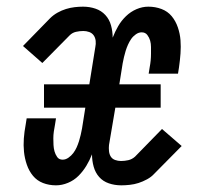

<svg xmlns="http://www.w3.org/2000/svg" viewBox="-20 -548 640 576"><path d="M148 8Q127 8 109 1Q91 -6 79 -20.5Q67 -35 60.5 -54Q54 -73 52 -92.5Q50 -112 51.5 -132.5Q53 -153 57 -174L60 -193H148L145 -174Q143 -164 141.5 -153.5Q140 -143 140 -133Q140 -123 140.5 -113Q141 -103 143.5 -94Q146 -85 151.5 -77Q157 -69 168 -69Q177 -69 185.5 -75Q194 -81 200 -89Q206 -97 210 -106Q214 -115 217 -124.5Q220 -134 222 -143Q224 -152 226 -162L236 -225H112V-295H248L266 -407Q268 -416 267 -425.5Q266 -435 261 -442Q256 -449 247.5 -452Q239 -455 230 -455Q219 -455 208 -452.5Q197 -450 189 -442L107 -359L49 -410L130 -493Q140 -503 152.5 -510Q165 -517 178 -521Q191 -525 204 -526.5Q217 -528 229 -528Q249 -528 266.5 -522Q284 -516 296 -503Q308 -490 313 -472Q318 -454 318 -435Q325 -453 334.5 -469.5Q344 -486 358 -499.5Q372 -513 389.5 -520.5Q407 -528 425 -528Q446 -528 464.5 -521Q483 -514 495 -499.5Q507 -485 513.5 -466Q520 -447 521.5 -427.5Q523 -408 521.5 -387.5Q520 -367 517 -346L514 -327H426L429 -346Q431 -356 432 -366.5Q433 -377 433 -387Q433 -397 433 -407Q433 -417 430.5 -426Q428 -435 422 -443Q416 -451 405 -451Q396 -451 387.5 -445Q379 -439 373.5 -431Q368 -423 364 -414Q360 -405 357 -395.5Q354 -386 352 -377Q350 -368 348 -358L338 -295H462V-225H326L307 -113Q306 -104 307 -94.5Q308 -85 312.5 -78Q317 -71 325.5 -68Q334 -65 343 -65Q354 -65 365 -67.5Q376 -70 385 -78L466 -161L525 -110L443 -27Q434 -17 421 -10Q408 -3 395.5 1Q383 5 369.5 6.5Q356 8 344 8Q324 8 306.5 2Q289 -4 277.5 -17Q266 -30 261 -48Q256 -66 256 -85Q249 -67 239 -50.5Q229 -34 215.5 -20.5Q202 -7 184 0.5Q166 8 148 8Z"/></svg>

Font: Iosevka HT Medium Extended
Style: Italic
Weight: 500
Width: 7
Italic angle: -9°
Monospace: yes
Designer: Belleve Invis
Foundry: Belleve Invis
Version: Version 32.3.0; ttfautohint (v1.8.4)